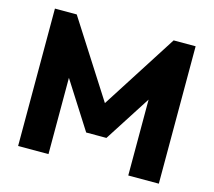

<svg xmlns="http://www.w3.org/2000/svg" viewBox="-101 -830 1060 953"><g transform="rotate(15 429.0 -353.0)"><path d="M68 0H224V-392L377 -152H481L634 -390V0H791V-706H678L429 -317L180 -706H68Z"/></g></svg>

Font: MV Cash
Style: Bold
Weight: 700
Designer: Rodrigo Fuenzalida
Foundry: fragTYPE
Version: Version 1.100;Glyphs 3.1.2 (3151)